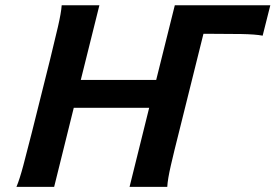

<svg xmlns="http://www.w3.org/2000/svg" viewBox="-20 -726 1070 746"><path d="M770.5 -594.7 674.8 -210.4Q656.7 -139.2 644 -84Q631.3 -28.8 629.9 0H483.4L559.6 -307.1H266.6L190.4 0H43.9Q56.2 -28.8 70.8 -84Q85.4 -139.2 103.5 -210.4L174.8 -495.6Q192.4 -566.9 205.1 -621.8Q217.8 -676.8 219.7 -705.6H366.2L293.9 -415.5H586.9L659.2 -705.6H1030.3L1000.5 -587.4Q972.7 -592.8 917.2 -593.8Q861.8 -594.7 789.6 -594.7Z"/></svg>

Font: Andika
Style: Bold Italic
Weight: 700
Italic angle: -14°
Designer: Victor Gaultney, Annie Olsen, Julie Remington, Don Collingsworth, Eric Hays, Becca Hirsbrunner
Foundry: SIL International
Version: Version 6.101